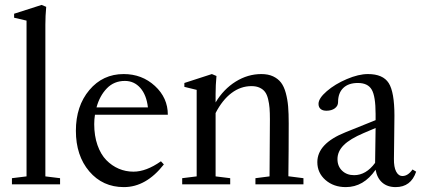

<svg xmlns="http://www.w3.org/2000/svg" viewBox="-20 -746 1711 777"><path d="M28.3 0V-24.9L87.4 -32.2V-662.6L37.1 -674.3V-690.4L148.4 -726.1L167 -718.3Q163.6 -681.6 163.6 -646.5V-32.2L223.1 -24.9V0Z M481.4 11.2Q395.5 11.2 341.3 -52.5Q287.1 -116.2 287.1 -216.8Q287.1 -316.9 341.6 -381.6Q396 -446.3 480.5 -446.3Q554.7 -446.3 606.9 -398.2Q659.2 -350.1 659.2 -281.7H364.3Q361.3 -262.7 361.3 -243.7Q361.3 -196.3 374.5 -158.7Q387.7 -121.1 410.2 -98.1Q432.6 -75.2 460.7 -63.2Q488.8 -51.3 520 -51.3Q571.8 -51.3 631.3 -93.3L643.1 -80.6Q571.3 11.2 481.4 11.2ZM485.4 -418.5Q441.4 -418.5 412.4 -388.4Q383.3 -358.4 370.6 -311.5H578.6Q572.8 -361.8 547.9 -390.1Q522.9 -418.5 485.4 -418.5Z M717.3 0V-24.9L775.9 -32.2V-382.3L726.1 -394.5V-410.2L837.4 -446.3L856 -438.5Q852.5 -400.9 852.5 -366.2V-331.5Q884.8 -385.3 933.8 -415.8Q982.9 -446.3 1037.6 -446.3Q1065.4 -446.3 1085.2 -437Q1105 -427.7 1117.2 -411.9Q1129.4 -396 1136.5 -369.9Q1143.6 -343.8 1146 -315.4Q1148.4 -287.1 1148.4 -247.1Q1148.4 -138.2 1147 -32.7L1208 -24.9V0H1013.7V-24.9L1070.8 -32.2Q1072.3 -259.3 1072.3 -262.7Q1072.3 -290 1070.8 -308.6Q1069.3 -327.1 1064.9 -345.2Q1060.5 -363.3 1052.5 -374Q1044.4 -384.8 1030.8 -391.1Q1017.1 -397.5 997.6 -397.5Q954.1 -397.5 917 -369.6Q879.9 -341.8 852.5 -288.6V-32.2L911.6 -24.9V0Z M1379.4 11.2Q1330.1 11.2 1297.1 -17.6Q1264.2 -46.4 1264.2 -89.8Q1264.2 -165 1377.4 -210.4L1500 -259.8V-285.2Q1500 -356 1484.4 -383.1Q1468.8 -410.2 1428.2 -410.2Q1390.1 -410.2 1369.1 -389.9Q1348.1 -369.6 1348.1 -332.5Q1348.1 -317.4 1335 -307.6Q1321.8 -297.9 1300.8 -297.9Q1285.6 -297.9 1277.3 -305.2Q1269 -312.5 1269 -325.7Q1269 -348.1 1302.5 -377Q1335.9 -405.8 1383.5 -426Q1431.2 -446.3 1468.8 -446.3Q1529.8 -446.3 1553 -409.9Q1576.2 -373.5 1576.2 -277.8Q1576.2 -244.1 1575.2 -183.1Q1574.2 -122.1 1574.2 -103Q1573.7 -70.3 1583 -52Q1592.3 -33.7 1608.9 -33.7Q1630.9 -33.7 1649.4 -60.1L1664.1 -51.3Q1643.1 11.2 1581.1 11.2Q1547.9 11.2 1526.9 -7.1Q1505.9 -25.4 1500 -59.1Q1451.7 11.2 1379.4 11.2ZM1345.7 -102.1Q1345.7 -73.2 1364.5 -55.2Q1383.3 -37.1 1413.1 -37.1Q1461.4 -37.1 1498 -86.9V-87.4Q1498.5 -110.8 1499 -157.7Q1499.5 -204.6 1500 -228L1451.7 -207.5Q1396.5 -184.1 1371.1 -158.7Q1345.7 -133.3 1345.7 -102.1Z"/></svg>

Font: Elstob
Style: Regular
Weight: 400
Designer: Peter S. Baker
Version: Version 1.015